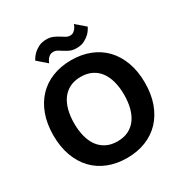

<svg xmlns="http://www.w3.org/2000/svg" viewBox="-207 -1067 1182 1239"><g transform="rotate(-30 384.0 -448.0)"><path d="M313 -910Q341 -910 361.5 -901Q382 -892 398.5 -881.5Q415 -871 429.5 -862.5Q444 -854 460 -854Q475 -854 486 -862Q497 -870 504 -880Q512 -891 517 -907L586 -848Q574 -823 556 -805Q540 -789 515.5 -776Q491 -763 456 -763Q428 -763 408.5 -771.5Q389 -780 373 -790.5Q357 -801 342.5 -809.5Q328 -818 311 -818Q294 -818 283 -810Q272 -802 265 -792Q257 -781 252 -767L183 -827Q195 -850 213 -868Q229 -884 253.5 -897Q278 -910 313 -910ZM67.5 -197.5Q43 -265 43 -350Q43 -435 67.5 -502.5Q92 -570 136.5 -617Q181 -664 244 -689Q307 -714 384 -714Q461 -714 524 -689Q587 -664 631.5 -617Q676 -570 700.5 -502.5Q725 -435 725 -350Q725 -265 700.5 -197.5Q676 -130 631.5 -83Q587 -36 524 -11Q461 14 384 14Q307 14 244 -11Q181 -36 136.5 -83Q92 -130 67.5 -197.5ZM209.5 -447.5Q198 -403 198 -350Q198 -297 209.5 -252.5Q221 -208 244 -176.5Q267 -145 302 -127.5Q337 -110 384 -110Q431 -110 466 -127.5Q501 -145 524 -176.5Q547 -208 558.5 -252.5Q570 -297 570 -350Q570 -403 558.5 -447.5Q547 -492 524 -523.5Q501 -555 466 -572.5Q431 -590 384 -590Q337 -590 302 -572.5Q267 -555 244 -523.5Q221 -492 209.5 -447.5Z"/></g></svg>

Font: Post Grotesk Bold
Style: Bold
Weight: 700
Version: Version 1.0